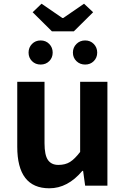

<svg xmlns="http://www.w3.org/2000/svg" viewBox="-20 -1001 677 1035"><path d="M246 14Q73 14 73 -210V-560H220V-229Q220 -165 238.5 -138.5Q257 -112 294.5 -112Q332 -112 357.5 -128Q383 -144 412 -182V-560H559V0H439L428 -80H424Q345 14 246 14ZM260 -832 156 -935 204 -981 316 -904H321L433 -981L482 -935L378 -832ZM245.5 -671.5Q227 -653 199 -653Q171 -653 152.5 -671.5Q134 -690 134 -717.5Q134 -745 152.5 -764Q171 -783 199 -783Q227 -783 245.5 -764Q264 -745 264 -717.5Q264 -690 245.5 -671.5ZM485.5 -671.5Q467 -653 439 -653Q411 -653 392 -671.5Q373 -690 373 -717.5Q373 -745 392 -764Q411 -783 439 -783Q467 -783 485.5 -764Q504 -745 504 -717.5Q504 -690 485.5 -671.5Z"/></svg>

Font: Swei Fan Sans CJK TC
Style: Bold
Weight: 700
Version: Version 2.130